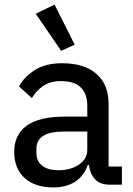

<svg xmlns="http://www.w3.org/2000/svg" viewBox="-20 -806 581 838"><path d="M459 0Q416 0 394.5 -24Q373 -48 368 -86H363Q347 -38 308 -13Q269 12 213 12Q132 12 87 -29.5Q42 -71 42 -143Q42 -218 96.5 -257.5Q151 -297 263 -297H361V-344Q361 -396 333 -424Q305 -452 246 -452Q200 -452 169.5 -431.5Q139 -411 119 -378L63 -429Q86 -471 132.5 -500.5Q179 -530 251 -530Q348 -530 401 -483.5Q454 -437 454 -352V-79H512V0ZM234 -63Q289 -63 325 -88Q361 -113 361 -152V-232H262Q198 -232 168.5 -213Q139 -194 139 -158V-138Q139 -102 164.5 -82.5Q190 -63 234 -63ZM136 -746 218 -786 306 -611 247 -584Z"/></svg>

Font: IBM Plex Sans Devanagari Text
Style: Regular
Weight: 450
Designer: Mike Abbink, Paul van der Laan, Pieter van Rosmalen, Erin McLaughlin
Foundry: Bold Monday
Version: Version 1.1